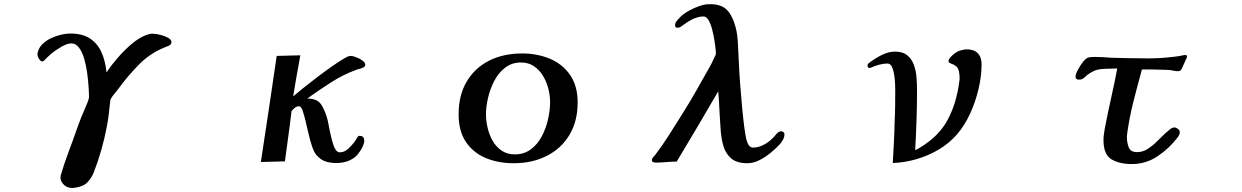

<svg xmlns="http://www.w3.org/2000/svg" viewBox="-20 -785 6040 934"><path d="M814 -581Q814 -568 802 -563Q790 -558 780 -554Q710 -526 655 -470Q600 -414 556 -353Q547 -341 535.5 -327.5Q524 -314 517 -300Q512 -252 508.5 -224Q505 -196 499 -166Q489 -112 472.5 -54.5Q456 3 436 54Q426 79 406.5 100.5Q387 122 346 128Q311 134 290 113Q269 92 276 67Q290 17 312.5 -43Q335 -103 357 -166Q374 -214 391 -251.5Q408 -289 413 -310Q413 -329 411 -361.5Q409 -394 404 -430.5Q399 -467 389.5 -499.5Q380 -532 364.5 -553Q349 -574 327 -574Q307 -574 277 -556.5Q247 -539 227 -522Q216 -512 209 -505Q202 -498 194 -490Q191 -486 185 -486Q178 -486 169 -500Q160 -514 163 -528Q168 -552 186 -570Q204 -588 229 -599.5Q254 -611 278.5 -616.5Q303 -622 321 -622Q381 -622 418 -597.5Q455 -573 474 -530Q493 -487 498 -433Q520 -466 551.5 -502.5Q583 -539 619 -570Q655 -601 692 -615Q696 -617 705 -619Q714 -621 721 -621Q739 -621 760.5 -615.5Q782 -610 798 -601Q814 -592 814 -581Z M1757 -470Q1757 -462 1747.5 -457Q1738 -452 1727 -449.5Q1716 -447 1710 -444Q1649 -422 1588.5 -383Q1528 -344 1475 -306Q1505 -305 1523 -295Q1541 -285 1554 -256Q1571 -221 1578 -180.5Q1585 -140 1595 -102Q1598 -94 1602 -80Q1606 -66 1614 -55Q1622 -44 1633 -44Q1655 -44 1673.5 -61Q1692 -78 1704 -94Q1707 -99 1711 -105Q1715 -111 1717 -115Q1720 -120 1722.5 -122.5Q1725 -125 1732 -124Q1745 -123 1748.5 -115.5Q1752 -108 1752 -99Q1752 -90 1746 -76Q1740 -62 1731.5 -49.5Q1723 -37 1717 -30Q1699 -12 1674 -2Q1649 8 1615 8Q1586 8 1562.5 0Q1539 -8 1519 -31Q1507 -46 1498 -73Q1489 -100 1481.5 -132Q1474 -164 1467 -194Q1460 -224 1453 -244Q1452 -248 1450.5 -252Q1449 -256 1446 -260Q1441 -268 1434 -268Q1423 -268 1413.5 -260Q1404 -252 1398 -244Q1391 -183 1382.5 -122Q1374 -61 1366 0L1249 3Q1269 -126 1288 -255Q1307 -384 1326 -513L1441 -516Q1432 -468 1423 -416Q1414 -364 1406 -316Q1421 -329 1452 -354Q1483 -379 1521 -408Q1559 -437 1595.5 -462.5Q1632 -488 1658 -503Q1671 -510 1676 -511.5Q1681 -513 1688 -513Q1695 -513 1711.5 -507Q1728 -501 1738 -494Q1757 -482 1757 -470Z M2656 -288Q2656 -320 2647.5 -353.5Q2639 -387 2621.5 -416Q2604 -445 2577.5 -463Q2551 -481 2514 -481Q2470 -481 2437.5 -456Q2405 -431 2384.5 -391.5Q2364 -352 2354 -308.5Q2344 -265 2344 -229Q2344 -198 2352 -163.5Q2360 -129 2376.5 -100Q2393 -71 2420 -52.5Q2447 -34 2484 -34Q2530 -34 2563 -59Q2596 -84 2616.5 -123.5Q2637 -163 2646.5 -207Q2656 -251 2656 -288ZM2790 -287Q2790 -195 2750 -128.5Q2710 -62 2639.5 -26.5Q2569 9 2479 9Q2403 9 2342.5 -16.5Q2282 -42 2246.5 -94.5Q2211 -147 2211 -229Q2211 -322 2250.5 -388.5Q2290 -455 2359.5 -490Q2429 -525 2520 -525Q2594 -525 2655.5 -499Q2717 -473 2753.5 -420Q2790 -367 2790 -287Z M3796 -132Q3796 -119 3789.5 -106.5Q3783 -94 3775 -85Q3757 -65 3730.5 -43Q3704 -21 3674.5 -6Q3645 9 3616 9Q3565 9 3538 -13.5Q3511 -36 3500 -72Q3489 -108 3486 -148.5Q3483 -189 3481 -226Q3480 -255 3478 -284Q3476 -313 3474 -341Q3425 -256 3374 -170Q3323 -84 3272 1Q3250 1 3221.5 3.5Q3193 6 3170 6Q3164 6 3157.5 3.5Q3151 1 3151 -6Q3151 -13 3157 -20Q3163 -27 3167 -31Q3202 -77 3235 -129Q3268 -181 3298 -229Q3337 -291 3364.5 -339.5Q3392 -388 3423 -443Q3434 -461 3444.5 -482.5Q3455 -504 3461 -518Q3463 -524 3462.5 -527.5Q3462 -531 3462 -537Q3460 -559 3455.5 -587.5Q3451 -616 3444 -643Q3437 -670 3426.5 -687.5Q3416 -705 3402 -705Q3389 -705 3372.5 -700.5Q3356 -696 3342 -688Q3326 -679 3316 -672Q3306 -665 3292 -655Q3285 -650 3274.5 -650Q3264 -650 3264 -663Q3264 -674 3273.5 -685Q3283 -696 3293 -706Q3311 -722 3334.5 -734.5Q3358 -747 3380.5 -755Q3403 -763 3417 -764Q3469 -768 3500 -749.5Q3531 -731 3550 -679Q3566 -637 3569 -583.5Q3572 -530 3574 -485Q3576 -437 3580.5 -376Q3585 -315 3590.5 -258Q3596 -201 3601 -163Q3604 -146 3607.5 -123Q3611 -100 3619.5 -83.5Q3628 -67 3643 -67Q3672 -67 3701.5 -84Q3731 -101 3756 -132Q3770 -149 3783 -146Q3796 -143 3796 -132Z M4755 -472Q4755 -416 4740.5 -353.5Q4726 -291 4699.5 -233Q4673 -175 4636 -132Q4598 -88 4546.5 -57.5Q4495 -27 4437.5 -10.5Q4380 6 4323 8Q4326 -45 4328.5 -92.5Q4331 -140 4332 -192Q4334 -230 4334.5 -272Q4335 -314 4335 -352Q4335 -361 4334 -381.5Q4333 -402 4329.5 -423.5Q4326 -445 4318.5 -460.5Q4311 -476 4297 -476Q4262 -476 4214 -455Q4209 -453 4204.5 -456Q4200 -459 4200 -466Q4200 -471 4203 -474.5Q4206 -478 4209 -480Q4235 -500 4268.5 -517Q4302 -534 4333 -534Q4372 -534 4394 -515.5Q4416 -497 4426 -468.5Q4436 -440 4438.5 -407.5Q4441 -375 4441 -346Q4441 -273 4438.5 -200.5Q4436 -128 4432 -55Q4437 -57 4442.5 -59.5Q4448 -62 4452 -65Q4547 -121 4590.5 -203Q4634 -285 4647 -392Q4648 -395 4648 -398.5Q4648 -402 4648 -405Q4648 -431 4641.5 -448.5Q4635 -466 4608 -475Q4604 -477 4599 -479.5Q4594 -482 4594 -486Q4594 -496 4604.5 -507.5Q4615 -519 4628 -528Q4641 -537 4650 -539Q4657 -541 4666.5 -543Q4676 -545 4683 -545Q4718 -545 4736.5 -526Q4755 -507 4755 -472Z M5728 -449Q5723 -440 5714 -439Q5705 -438 5695 -440Q5673 -445 5659 -445Q5645 -445 5626 -446Q5607 -447 5587 -447Q5567 -447 5547 -447H5535Q5514 -371 5494.5 -294.5Q5475 -218 5464 -141Q5463 -135 5462.5 -128.5Q5462 -122 5462 -116Q5462 -91 5471 -68Q5480 -45 5511 -45Q5539 -45 5563 -60.5Q5587 -76 5608.5 -97.5Q5630 -119 5648 -136Q5661 -148 5672 -156.5Q5683 -165 5694 -165Q5701 -165 5710 -158Q5719 -151 5719 -143Q5719 -136 5716.5 -130Q5714 -124 5709 -117Q5669 -64 5612 -25.5Q5555 13 5486 13Q5424 13 5386 -10.5Q5348 -34 5348 -104Q5348 -118 5350 -131.5Q5352 -145 5354 -158Q5368 -232 5384.5 -305Q5401 -378 5415 -452Q5388 -451 5351.5 -450Q5315 -449 5292 -435Q5279 -428 5269.5 -420.5Q5260 -413 5254 -407Q5244 -397 5228 -397.5Q5212 -398 5212 -411Q5212 -425 5224.5 -447.5Q5237 -470 5250 -486Q5265 -504 5277.5 -506Q5290 -508 5305 -508Q5327 -508 5346 -507Q5365 -506 5387 -504Q5422 -503 5472.5 -502Q5523 -501 5566 -501Q5599 -501 5629 -503Q5659 -505 5692 -509Q5714 -511 5740 -517Q5746 -519 5751.5 -516Q5757 -513 5752 -502Z"/></svg>

Font: Kaisei Tokumin ExtraBold
Style: Regular
Weight: 800
Designer: Font-Kai, 金井和夫
Foundry: KAZUO KANAI
Version: Version 5.003